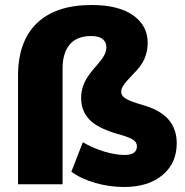

<svg xmlns="http://www.w3.org/2000/svg" viewBox="-20 -736 740 767"><path d="M476 11Q418 11 361.5 -5Q305 -21 265 -50L311 -168Q351 -144 396.5 -130.5Q442 -117 478 -117Q527 -117 527 -152Q527 -168 510.5 -178.5Q494 -189 446 -202Q368 -225 336 -259.5Q304 -294 304 -345Q304 -377 317.5 -406.5Q331 -436 370 -479Q389 -501 397 -516.5Q405 -532 405 -548Q405 -567 390.5 -579.5Q376 -592 344 -592Q287 -592 258.5 -558Q230 -524 230 -463V0H52V-433Q52 -571 127.5 -643.5Q203 -716 346 -716Q453 -716 511.5 -675Q570 -634 570 -565Q570 -532 557.5 -502Q545 -472 512 -440Q483 -410 473.5 -395.5Q464 -381 464 -369Q464 -354 481.5 -342.5Q499 -331 552 -316Q623 -295 654.5 -257Q686 -219 686 -164Q686 -84 629 -36.5Q572 11 476 11Z"/></svg>

Font: Nunito Sans Black
Style: Regular
Weight: 900
Designer: Vernon Adams
Foundry: Vernon Adams
Version: Version 3.006; ttfautohint (v1.8.3)